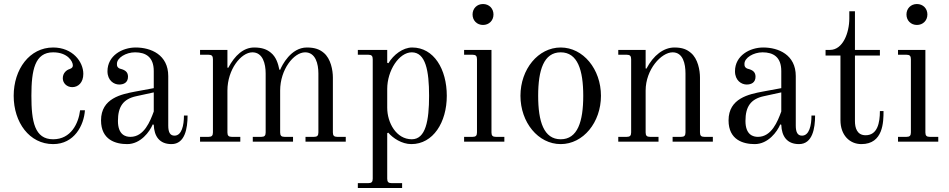

<svg xmlns="http://www.w3.org/2000/svg" viewBox="-20 -704 4714 954"><path d="M48 -228C48 -96 126 12 244 12C349 12 397 -81 402 -156H378C370 -91 333 -12 244 -12C152 -12 136 -100 136 -228C136 -356 153 -444 244 -444C316 -444 342 -399 342 -379C342 -371 338 -365 326 -361C310 -356 292 -341 292 -315C292 -291 312 -271 339 -271C368 -271 394 -293 394 -337C394 -397 341 -468 244 -468C127 -468 48 -360 48 -228Z M566 -103C566 -174 592 -212 657 -226L744 -245V-150C726 -101 696 -24 628 -24C605 -24 566 -33 566 -103ZM482 -106C482 -8 556 12 612 12C679 12 724 -50 739 -86L744 -84C746 -26 773 12 832 12C899 12 912 -66 912 -130H894C894 -81 883 -30 847 -30C825 -30 816 -47 816 -80V-326C816 -432 730 -468 654 -468C588 -468 514 -428 514 -350C514 -304 546 -284 572 -284C594 -284 616 -293 616 -323C616 -346 602 -356 579 -362C573 -363 566 -368 564 -372C561 -377 561 -381 561 -387C561 -417 606 -444 651 -444C704 -444 744 -421 744 -351V-266L652 -249C584 -236 482 -216 482 -106Z M974 0H1174V-24H1132C1116 -24 1110 -30 1110 -46V-254C1110 -359 1178 -444 1234 -444C1286 -444 1300 -387 1300 -339V-46C1300 -30 1294 -24 1278 -24H1236V0H1436V-24H1394C1378 -24 1372 -30 1372 -46V-254C1372 -359 1440 -444 1496 -444C1548 -444 1562 -387 1562 -339V-46C1562 -30 1556 -24 1540 -24H1498V0H1698V-24H1656C1640 -24 1634 -30 1634 -46V-319C1634 -354 1624 -413 1588 -442C1569 -458 1545 -468 1505 -468C1425 -468 1381 -379 1372 -357L1368 -358C1362 -388 1352 -421 1326 -442C1307 -458 1283 -468 1243 -468C1190 -468 1147 -429 1114 -367L1110 -368V-456H974V-432H1016C1032 -432 1038 -426 1038 -410V-46C1038 -30 1032 -24 1016 -24H974Z M1904 -169V-262C1904 -354 1963 -444 2026 -444C2095 -444 2112 -352 2112 -228C2112 -104 2095 -12 2026 -12C1949 -12 1904 -94 1904 -169ZM1758 206V230H1978V206H1926C1910 206 1904 200 1904 184V-42L1909 -45C1932 -18 1976 12 2024 12C2132 12 2200 -96 2200 -228C2200 -360 2136 -468 2028 -468C1982 -468 1935 -432 1910 -390L1904 -392V-456H1758V-432H1810C1826 -432 1832 -426 1832 -410V184C1832 200 1826 206 1810 206Z M2328 -632C2328 -602 2350 -580 2380 -580C2410 -580 2432 -602 2432 -632C2432 -662 2410 -684 2380 -684C2350 -684 2328 -662 2328 -632ZM2286 0H2486V-24H2444C2428 -24 2422 -30 2422 -46V-456H2286V-432H2328C2344 -432 2350 -426 2350 -410V-46C2350 -30 2344 -24 2328 -24H2286Z M2654 -228C2654 -356 2682 -444 2766 -444C2850 -444 2878 -356 2878 -228C2878 -100 2850 -12 2766 -12C2682 -12 2654 -100 2654 -228ZM2566 -228C2566 -96 2654 12 2766 12C2878 12 2966 -96 2966 -228C2966 -360 2878 -468 2766 -468C2654 -468 2566 -360 2566 -228Z M3052 0H3252V-24H3210C3194 -24 3188 -30 3188 -46V-254C3188 -359 3266 -444 3322 -444C3374 -444 3386 -387 3386 -339V-46C3386 -30 3380 -24 3364 -24H3322V0H3522V-24H3480C3464 -24 3458 -30 3458 -46V-319C3458 -354 3448 -413 3412 -442C3393 -458 3371 -468 3331 -468C3278 -468 3227 -430 3192 -363L3188 -364V-456H3052V-432H3094C3110 -432 3116 -426 3116 -410V-46C3116 -30 3110 -24 3094 -24H3052Z M3684 -103C3684 -174 3710 -212 3775 -226L3862 -245V-150C3844 -101 3814 -24 3746 -24C3723 -24 3684 -33 3684 -103ZM3600 -106C3600 -8 3674 12 3730 12C3797 12 3842 -50 3857 -86L3862 -84C3864 -26 3891 12 3950 12C4017 12 4030 -66 4030 -130H4012C4012 -81 4001 -30 3965 -30C3943 -30 3934 -47 3934 -80V-326C3934 -432 3848 -468 3772 -468C3706 -468 3632 -428 3632 -350C3632 -304 3664 -284 3690 -284C3712 -284 3734 -293 3734 -323C3734 -346 3720 -356 3697 -362C3691 -363 3684 -368 3682 -372C3679 -377 3679 -381 3679 -387C3679 -417 3724 -444 3769 -444C3822 -444 3862 -421 3862 -351V-266L3770 -249C3702 -236 3600 -216 3600 -106Z M4082 -428H4156V-107C4156 -32 4202 12 4260 12C4369 12 4370 -99 4370 -152H4352C4352 -94 4340 -32 4281 -32C4238 -32 4228 -69 4228 -102V-428H4352V-456H4228V-648H4200V-612C4200 -541 4168 -456 4104 -456H4082Z M4484 -632C4484 -602 4506 -580 4536 -580C4566 -580 4588 -602 4588 -632C4588 -662 4566 -684 4536 -684C4506 -684 4484 -662 4484 -632ZM4442 0H4642V-24H4600C4584 -24 4578 -30 4578 -46V-456H4442V-432H4484C4500 -432 4506 -426 4506 -410V-46C4506 -30 4500 -24 4484 -24H4442Z"/></svg>

Font: Old Standard
Style: Regular
Weight: 400
Designer: Alexey Kryukov <alexios@thessalonica.org.ru>
Version: Version 2.0